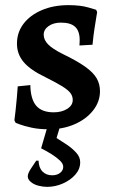

<svg xmlns="http://www.w3.org/2000/svg" viewBox="-20 -491 447 747"><path d="M170 12Q131 12 102 5.5Q73 -1 57 -7Q41 -13 41 -13L36 -23Q38 -36 40.5 -60Q43 -84 45.5 -110.5Q48 -137 49 -155L98 -160Q99 -105 121 -79.5Q143 -54 189 -54Q220 -54 241.5 -67.5Q263 -81 263 -102Q263 -117 254 -129Q245 -141 222.5 -155Q200 -169 158 -190Q99 -218 72.5 -249Q46 -280 46 -321Q46 -365 71.5 -398.5Q97 -432 142.5 -451.5Q188 -471 246 -471Q293 -471 323.5 -462Q354 -453 354 -453L358 -444Q358 -444 355 -426Q352 -408 347.5 -379Q343 -350 340 -317L289 -314Q289 -314 289.5 -321.5Q290 -329 290 -335Q290 -370 272.5 -386.5Q255 -403 217 -403Q188 -403 169 -389.5Q150 -376 150 -356Q150 -336 167 -318.5Q184 -301 224 -281Q280 -254 311.5 -231.5Q343 -209 356 -186.5Q369 -164 369 -136Q369 -95 342 -61Q315 -27 270 -7.5Q225 12 170 12ZM163 236Q147 236 129.5 231.5Q112 227 100 217Q88 207 88 195Q88 184 100 165.5Q112 147 121 134H130Q131 162 145.5 176.5Q160 191 183 191Q202 191 214 181.5Q226 172 226 158Q226 146 213 133.5Q200 121 180 108.5Q160 96 140 86L173 -27H222L200 46Q218 57 239.5 71.5Q261 86 276.5 103Q292 120 292 140Q292 167 273 188.5Q254 210 224.5 223Q195 236 163 236Z"/></svg>

Font: Alegreya SemiBold
Style: Regular
Weight: 600
Designer: Juan Pablo del Peral
Foundry: Huerta Tipografica
Version: Version 2.009